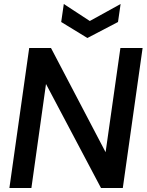

<svg xmlns="http://www.w3.org/2000/svg" viewBox="-20 -940 733 960"><path d="M27 0 126 -700H235L508 -179L582 -700H693L594 0H485L210 -520L137 0ZM417 -750 286 -830 299 -920 429 -835 583 -920 570 -830Z"/></svg>

Font: Host Grotesk Medium
Style: Italic
Weight: 500
Italic angle: -8°
Designer: Doğukan Karapınar based on Poppins by Indian Type Foundry, Jonny Pinhorn
Foundry: Element Type
Version: Version 1.001; ttfautohint (v1.8.4.7-5d5b)